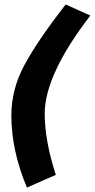

<svg xmlns="http://www.w3.org/2000/svg" viewBox="-20 -784 426 863"><path d="M275 -764 386 -714Q181 -448 181 -273Q181 -151 231 2L101 59Q31 -108 31 -265Q31 -383 90.5 -493Q150 -603 275 -764Z"/></svg>

Font: Raleway-v4020 ExtraBold
Style: Italic
Weight: 800
Italic angle: -12°
Designer: Matt McInerney, Pablo Impallari, Rodrigo Fuenzalida
Foundry: Matt McInerney, Pablo Impallari, Rodrigo Fuenzalida
Version: Version 4.020;PS 004.020;hotconv 1.0.88;makeotf.lib2.5.64775